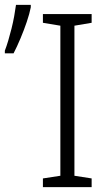

<svg xmlns="http://www.w3.org/2000/svg" viewBox="-36 -772 445 792"><path d="M342 0H141V-36L213 -47V-666L141 -678V-714H342V-678L271 -666V-47L342 -36ZM-16 -563Q-9 -581 -2 -604.5Q5 -628 11.5 -654Q18 -680 22.5 -705Q27 -730 30 -752H91V-742Q86 -716 74.5 -682Q63 -648 48.5 -613.5Q34 -579 20 -552H-16Z"/></svg>

Font: Noto Sans Display Light
Style: Regular
Weight: 300
Designer: Monotype Design Team
Foundry: Monotype Imaging Inc.
Version: Version 2.003